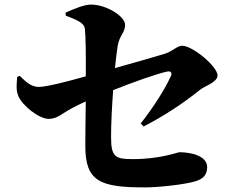

<svg xmlns="http://www.w3.org/2000/svg" viewBox="-20 -804 1040 835"><path d="M605 -254C697 -302 776 -354 852 -415C869 -429 926 -446 926 -476C926 -515 817 -605 773 -605C749 -605 732 -581 696 -570C657 -558 560 -530 480 -508C484 -551 489 -586 492 -606C500 -651 524 -662 524 -696C524 -733 443 -784 376 -784C349 -784 312 -770 265 -749L266 -736C317 -717 346 -703 349 -680C353 -647 354 -553 353 -472C282 -452 183 -426 149 -426C111 -426 88 -454 66 -474L55 -470C52 -439 49 -411 60 -386C77 -345 149 -287 192 -287C230 -287 248 -310 294 -334C312 -344 332 -353 353 -363C352 -295 351 -215 351 -169C351 -14 416 11 611 11C668 11 780 -1 828 -15C855 -23 881 -37 881 -77C881 -125 814 -142 760 -142C753 -142 677 -112 559 -112C482 -112 463 -120 463 -208C463 -267 467 -342 472 -412C552 -444 663 -484 708 -493C722 -496 729 -487 724 -475C696 -413 648 -339 592 -267Z"/></svg>

Font: Noto Serif TC Black
Style: Regular
Weight: 900
Version: Version 1.001;PS 1.001;hotconv 16.6.54;makeotf.lib2.5.65590